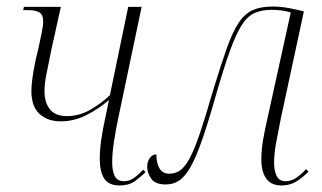

<svg xmlns="http://www.w3.org/2000/svg" viewBox="-20 -557 984 587"><path d="M346 10Q313 10 299 -10.5Q285 -31 285 -72Q285 -97 289.5 -129.5Q294 -162 302 -197L313 -251Q280 -223 243 -204.5Q206 -186 166 -186Q126 -186 101 -208.5Q76 -231 76 -279Q76 -295 79 -317.5Q82 -340 89 -374L97 -407Q103 -436 107.5 -457Q112 -478 112 -491Q112 -512 100.5 -519Q89 -526 65 -526H51L53 -536H166L137 -405Q129 -364 122.5 -333Q116 -302 116 -278Q116 -244 132.5 -223Q149 -202 185 -202Q222 -202 256 -221.5Q290 -241 316 -266L372 -536H413L342 -198Q334 -161 328.5 -124.5Q323 -88 323 -61Q323 -34 331 -18.5Q339 -3 359 -3Q374 -3 386.5 -11Q399 -19 418 -38L425 -31Q406 -12 389 -1Q372 10 346 10Z M841 10Q809 10 794 -11Q779 -32 779 -69Q779 -99 784.5 -130.5Q790 -162 799 -201L869 -519Q841 -527 811 -527Q781 -527 759 -517.5Q737 -508 719.5 -481Q702 -454 683.5 -403Q665 -352 641 -269Q617 -184 598 -129.5Q579 -75 562 -45.5Q545 -16 527 -4.5Q509 7 487 7Q455 7 442.5 -10.5Q430 -28 430 -47Q430 -63 438 -74Q446 -85 458 -85Q458 -59 467.5 -42.5Q477 -26 498 -26Q516 -26 530.5 -36Q545 -46 559.5 -72.5Q574 -99 591 -149Q608 -199 631 -279Q655 -358 673 -408.5Q691 -459 709.5 -487Q728 -515 752.5 -526Q777 -537 813 -537Q837 -537 862 -532.5Q887 -528 909 -522L839 -197Q833 -166 825.5 -127.5Q818 -89 818 -61Q818 -34 826 -18.5Q834 -3 853 -3Q870 -3 884.5 -12.5Q899 -22 916 -40L923 -32Q906 -15 886.5 -2.5Q867 10 841 10Z"/></svg>

Font: Noto Serif Display Condensed ExtraLight
Style: Italic
Weight: 200
Width: 3
Italic angle: -12°
Designer: Monotype Design Team
Foundry: Monotype Imaging Inc.
Version: Version 2.009